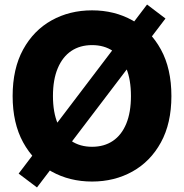

<svg xmlns="http://www.w3.org/2000/svg" viewBox="-20 -783 804 839"><path d="M382.3 10.3Q284.2 10.3 205.6 -33.4Q127 -77.1 81.1 -160.9Q35.2 -244.6 35.2 -363.3Q35.2 -482.9 81.1 -566.7Q127 -650.4 205.6 -694.1Q284.2 -737.8 382.3 -737.8Q480 -737.8 558.6 -694.1Q637.2 -650.4 683.1 -566.7Q729 -482.9 729 -363.3Q729 -244.1 683.1 -160.6Q637.2 -77.1 558.6 -33.4Q480 10.3 382.3 10.3ZM382.3 -141.6Q435.1 -141.6 473.1 -167.2Q511.2 -192.9 531.7 -242.4Q552.2 -292 552.2 -363.3Q552.2 -435.1 531.7 -484.9Q511.2 -534.7 473.1 -560.3Q435.1 -585.9 382.3 -585.9Q329.6 -585.9 291.5 -560.3Q253.4 -534.7 232.4 -484.9Q211.4 -435.1 211.4 -363.3Q211.4 -292 232.4 -242.4Q253.4 -192.9 291.5 -167.2Q329.6 -141.6 382.3 -141.6ZM141.6 36.1 61.5 -24.4 622.6 -763.2 703.1 -702.1Z"/></svg>

Font: Inter 20pt ExtraBold
Style: Regular
Weight: 800
Version: Version 4.001;git-66647c0bb